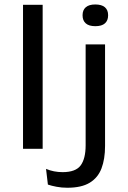

<svg xmlns="http://www.w3.org/2000/svg" viewBox="-20 -682 588 880"><path d="M85.5 0V-660H175.5V0ZM372.5 -86V-478.5H461.5V-86ZM417 -562Q387.5 -562 373 -575Q358.5 -588 358.5 -611V-613Q358.5 -636 373.2 -648.8Q388 -661.5 416.5 -661.5Q446 -661.5 460.8 -648.8Q475.5 -636 475.5 -613V-611.5Q475.5 -588 461 -575Q446.5 -562 417 -562ZM288.5 178.5Q262.5 178.5 239 174Q215.5 169.5 199.5 164L191 92Q208.5 99.5 227.5 103.2Q246.5 107 267 107Q327 107 349.8 76Q372.5 45 372.5 -16V-141H461.5V-13Q461.5 47 445.2 89.8Q429 132.5 391.2 155.5Q353.5 178.5 288.5 178.5Z"/></svg>

Font: Anek Latin Expanded
Style: Regular
Weight: 400
Width: 7
Designer: Yesha Goshar
Foundry: Ek Type
Version: Version 1.003